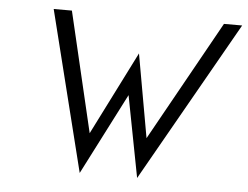

<svg xmlns="http://www.w3.org/2000/svg" viewBox="-45 -630 883 683"><g transform="rotate(5 396.5 -288.5)"><path d="M263 -2 412 -293 468 -2 793 -575H728L489 -146L436 -444L286 -146L185 -575H120Z"/></g></svg>

Font: Charger Pro
Style: LitNarObl
Weight: 300
Designer: Jasper
Foundry: Cannot Into Space Fonts
Version: Version 1.09